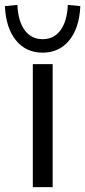

<svg xmlns="http://www.w3.org/2000/svg" viewBox="-55 -764 348 784"><path d="M0 0ZM79 0V-502H160V0ZM119 -549Q51 -549 10 -599.5Q-31 -650 -35 -739L16 -744Q19 -677 46 -640.5Q73 -604 119 -604Q165 -604 192 -640.5Q219 -677 222 -744L273 -739Q269 -650 228 -599.5Q187 -549 119 -549Z"/></svg>

Font: Winston
Style: Regular
Weight: 400
Designer: Original fonts by Vernon Adams / Changes by Cristiano Sobral
Foundry: Original fonts by Vernon Adams / Changes by Cristiano Sobral
Version: Version 2.503;July 17, 2020;FontCreator 13.0.0.2655 64-bit